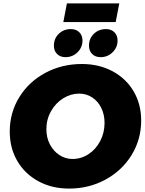

<svg xmlns="http://www.w3.org/2000/svg" viewBox="-20 -1088 849 1122"><path d="M805 -384Q805 -273 749 -182Q693 -91 596.5 -38.5Q500 14 384 14Q283 14 204 -29Q125 -72 81 -147.5Q37 -223 37 -319Q37 -430 93 -520.5Q149 -611 245.5 -662.5Q342 -714 458 -714Q559 -714 638 -671.5Q717 -629 761 -554Q805 -479 805 -384ZM251 -333Q251 -284 271.5 -244.5Q292 -205 327 -182Q362 -159 404 -159Q454 -159 497 -187Q540 -215 565.5 -263.5Q591 -312 591 -370Q591 -418 572 -457Q553 -496 519 -518.5Q485 -541 443 -541Q394 -541 349.5 -513.5Q305 -486 278 -438Q251 -390 251 -333ZM462 -851Q462 -811 433 -782.5Q404 -754 363 -754Q332 -754 313.5 -772.5Q295 -791 295 -821Q295 -863 323.5 -890.5Q352 -918 394 -918Q425 -918 443.5 -899.5Q462 -881 462 -851ZM667 -851Q667 -811 638 -782.5Q609 -754 568 -754Q537 -754 518.5 -772.5Q500 -791 500 -821Q500 -863 528.5 -890.5Q557 -918 599 -918Q630 -918 648.5 -899.5Q667 -881 667 -851ZM371 -1068H677L656 -959H350Z"/></svg>

Font: Gontserrat ExtraBold
Style: Italic
Weight: 800
Italic angle: -11.3°
Designer: Julieta Ulanovsky
Foundry: Julieta Ulanovsky
Version: Version 6.001